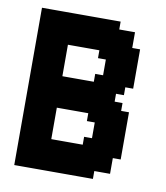

<svg xmlns="http://www.w3.org/2000/svg" viewBox="-71 -648 612 707"><g transform="rotate(10 235.5 -294.0)"><path d="M382.4 -117.6H411.8V-88.2H382.4ZM352.9 -117.6H382.4V-88.2H352.9ZM323.5 -117.6H352.9V-88.2H323.5ZM323.5 -88.2H352.9V-58.8H323.5ZM352.9 -88.2H382.4V-58.8H352.9ZM323.5 -58.8H352.9V-29.4H323.5ZM294.1 -58.8H323.5V-29.4H294.1ZM352.9 -58.8H382.4V-29.4H352.9ZM294.1 -29.4H323.5V0H294.1ZM264.7 -29.4H294.1V0H264.7ZM235.3 -29.4H264.7V0H235.3ZM205.9 -29.4H235.3V0H205.9ZM176.5 -29.4H205.9V0H176.5ZM147.1 -29.4H176.5V0H147.1ZM117.6 -29.4H147.1V0H117.6ZM117.6 -58.8H147.1V-29.4H117.6ZM88.2 -58.8H117.6V-29.4H88.2ZM58.8 -58.8H88.2V-29.4H58.8ZM58.8 -88.2H88.2V-58.8H58.8ZM88.2 -88.2H117.6V-58.8H88.2ZM117.6 -88.2H147.1V-58.8H117.6ZM147.1 -88.2H176.5V-58.8H147.1ZM176.5 -88.2H205.9V-58.8H176.5ZM205.9 -88.2H235.3V-58.8H205.9ZM235.3 -88.2H264.7V-58.8H235.3ZM264.7 -88.2H294.1V-58.8H264.7ZM294.1 -88.2H323.5V-58.8H294.1ZM264.7 -58.8H294.1V-29.4H264.7ZM235.3 -58.8H264.7V-29.4H235.3ZM205.9 -58.8H235.3V-29.4H205.9ZM176.5 -58.8H205.9V-29.4H176.5ZM147.1 -58.8H176.5V-29.4H147.1ZM88.2 -117.6H117.6V-88.2H88.2ZM58.8 -117.6H88.2V-88.2H58.8ZM29.4 -117.6H58.8V-88.2H29.4ZM88.2 -147.1H117.6V-117.6H88.2ZM117.6 -147.1H147.1V-117.6H117.6ZM147.1 -117.6H176.5V-88.2H147.1ZM117.6 -117.6H147.1V-88.2H117.6ZM58.8 -147.1H88.2V-117.6H58.8ZM58.8 -176.5H88.2V-147.1H58.8ZM29.4 -176.5H58.8V-147.1H29.4ZM29.4 -205.9H58.8V-176.5H29.4ZM29.4 -147.1H58.8V-117.6H29.4ZM29.4 -235.3H58.8V-205.9H29.4ZM58.8 -235.3H88.2V-205.9H58.8ZM88.2 -235.3H117.6V-205.9H88.2ZM117.6 -235.3H147.1V-205.9H117.6ZM117.6 -205.9H147.1V-176.5H117.6ZM117.6 -176.5H147.1V-147.1H117.6ZM88.2 -205.9H117.6V-176.5H88.2ZM58.8 -205.9H88.2V-176.5H58.8ZM88.2 -176.5H117.6V-147.1H88.2ZM176.5 -117.6H205.9V-88.2H176.5ZM205.9 -117.6H235.3V-88.2H205.9ZM235.3 -117.6H264.7V-88.2H235.3ZM264.7 -117.6H294.1V-88.2H264.7ZM294.1 -117.6H323.5V-88.2H294.1ZM294.1 -147.1H323.5V-117.6H294.1ZM264.7 -147.1H294.1V-117.6H264.7ZM323.5 -147.1H352.9V-117.6H323.5ZM352.9 -147.1H382.4V-117.6H352.9ZM352.9 -176.5H382.4V-147.1H352.9ZM382.4 -176.5H411.8V-147.1H382.4ZM382.4 -205.9H411.8V-176.5H382.4ZM382.4 -147.1H411.8V-117.6H382.4ZM382.4 -235.3H411.8V-205.9H382.4ZM382.4 -264.7H411.8V-235.3H382.4ZM352.9 -352.9H382.4V-323.5H352.9ZM352.9 -382.4H382.4V-352.9H352.9ZM323.5 -352.9H352.9V-323.5H323.5ZM294.1 -352.9H323.5V-323.5H294.1ZM294.1 -323.5H323.5V-294.1H294.1ZM294.1 -294.1H323.5V-264.7H294.1ZM294.1 -264.7H323.5V-235.3H294.1ZM294.1 -235.3H323.5V-205.9H294.1ZM294.1 -205.9H323.5V-176.5H294.1ZM294.1 -176.5H323.5V-147.1H294.1ZM323.5 -176.5H352.9V-147.1H323.5ZM323.5 -205.9H352.9V-176.5H323.5ZM352.9 -205.9H382.4V-176.5H352.9ZM352.9 -235.3H382.4V-205.9H352.9ZM352.9 -264.7H382.4V-235.3H352.9ZM352.9 -294.1H382.4V-264.7H352.9ZM323.5 -323.5H352.9V-294.1H323.5ZM323.5 -294.1H352.9V-264.7H323.5ZM323.5 -264.7H352.9V-235.3H323.5ZM323.5 -235.3H352.9V-205.9H323.5ZM382.4 -382.4H411.8V-352.9H382.4ZM382.4 -411.8H411.8V-382.4H382.4ZM382.4 -441.2H411.8V-411.8H382.4ZM382.4 -470.6H411.8V-441.2H382.4ZM382.4 -500H411.8V-470.6H382.4ZM352.9 -500H382.4V-470.6H352.9ZM352.9 -529.4H382.4V-500H352.9ZM352.9 -558.8H382.4V-529.4H352.9ZM323.5 -558.8H352.9V-529.4H323.5ZM294.1 -558.8H323.5V-529.4H294.1ZM323.5 -382.4H352.9V-352.9H323.5ZM323.5 -411.8H352.9V-382.4H323.5ZM323.5 -441.2H352.9V-411.8H323.5ZM352.9 -441.2H382.4V-411.8H352.9ZM352.9 -470.6H382.4V-441.2H352.9ZM352.9 -411.8H382.4V-382.4H352.9ZM294.1 -382.4H323.5V-352.9H294.1ZM294.1 -411.8H323.5V-382.4H294.1ZM323.5 -470.6H352.9V-441.2H323.5ZM294.1 -470.6H323.5V-441.2H294.1ZM294.1 -441.2H323.5V-411.8H294.1ZM264.7 -470.6H294.1V-441.2H264.7ZM264.7 -500H294.1V-470.6H264.7ZM294.1 -529.4H323.5V-500H294.1ZM323.5 -529.4H352.9V-500H323.5ZM323.5 -500H352.9V-470.6H323.5ZM294.1 -500H323.5V-470.6H294.1ZM264.7 -529.4H294.1V-500H264.7ZM264.7 -558.8H294.1V-529.4H264.7ZM264.7 -588.2H294.1V-558.8H264.7ZM294.1 -588.2H323.5V-558.8H294.1ZM235.3 -588.2H264.7V-558.8H235.3ZM205.9 -588.2H235.3V-558.8H205.9ZM176.5 -588.2H205.9V-558.8H176.5ZM147.1 -588.2H176.5V-558.8H147.1ZM147.1 -558.8H176.5V-529.4H147.1ZM117.6 -558.8H147.1V-529.4H117.6ZM117.6 -588.2H147.1V-558.8H117.6ZM88.2 -558.8H117.6V-529.4H88.2ZM58.8 -558.8H88.2V-529.4H58.8ZM58.8 -529.4H88.2V-500H58.8ZM58.8 -500H88.2V-470.6H58.8ZM29.4 -500H58.8V-470.6H29.4ZM29.4 -470.6H58.8V-441.2H29.4ZM58.8 -470.6H88.2V-441.2H58.8ZM88.2 -470.6H117.6V-441.2H88.2ZM117.6 -470.6H147.1V-441.2H117.6ZM147.1 -500H176.5V-470.6H147.1ZM176.5 -500H205.9V-470.6H176.5ZM205.9 -500H235.3V-470.6H205.9ZM235.3 -500H264.7V-470.6H235.3ZM235.3 -558.8H264.7V-529.4H235.3ZM235.3 -529.4H264.7V-500H235.3ZM205.9 -529.4H235.3V-500H205.9ZM176.5 -529.4H205.9V-500H176.5ZM205.9 -558.8H235.3V-529.4H205.9ZM176.5 -558.8H205.9V-529.4H176.5ZM147.1 -529.4H176.5V-500H147.1ZM117.6 -529.4H147.1V-500H117.6ZM117.6 -500H147.1V-470.6H117.6ZM88.2 -500H117.6V-470.6H88.2ZM88.2 -529.4H117.6V-500H88.2ZM88.2 -441.2H117.6V-411.8H88.2ZM88.2 -411.8H117.6V-382.4H88.2ZM88.2 -382.4H117.6V-352.9H88.2ZM88.2 -352.9H117.6V-323.5H88.2ZM117.6 -352.9H147.1V-323.5H117.6ZM117.6 -323.5H147.1V-294.1H117.6ZM117.6 -382.4H147.1V-352.9H117.6ZM117.6 -411.8H147.1V-382.4H117.6ZM117.6 -441.2H147.1V-411.8H117.6ZM117.6 -294.1H147.1V-264.7H117.6ZM117.6 -264.7H147.1V-235.3H117.6ZM88.2 -264.7H117.6V-235.3H88.2ZM58.8 -264.7H88.2V-235.3H58.8ZM29.4 -294.1H58.8V-264.7H29.4ZM29.4 -264.7H58.8V-235.3H29.4ZM29.4 -323.5H58.8V-294.1H29.4ZM29.4 -352.9H58.8V-323.5H29.4ZM29.4 -382.4H58.8V-352.9H29.4ZM29.4 -411.8H58.8V-382.4H29.4ZM29.4 -441.2H58.8V-411.8H29.4ZM58.8 -411.8H88.2V-382.4H58.8ZM58.8 -382.4H88.2V-352.9H58.8ZM58.8 -352.9H88.2V-323.5H58.8ZM58.8 -323.5H88.2V-294.1H58.8ZM58.8 -294.1H88.2V-264.7H58.8ZM88.2 -294.1H117.6V-264.7H88.2ZM88.2 -323.5H117.6V-294.1H88.2ZM58.8 -441.2H88.2V-411.8H58.8ZM88.2 -588.2H117.6V-558.8H88.2ZM58.8 -588.2H88.2V-558.8H58.8ZM29.4 -588.2H58.8V-558.8H29.4ZM29.4 -558.8H58.8V-529.4H29.4ZM29.4 -529.4H58.8V-500H29.4ZM29.4 -88.2H58.8V-58.8H29.4ZM29.4 -58.8H58.8V-29.4H29.4ZM29.4 -29.4H58.8V0H29.4ZM58.8 -29.4H88.2V0H58.8ZM88.2 -29.4H117.6V0H88.2ZM147.1 -294.1H176.5V-264.7H147.1ZM147.1 -323.5H176.5V-294.1H147.1ZM147.1 -352.9H176.5V-323.5H147.1ZM147.1 -264.7H176.5V-235.3H147.1ZM176.5 -264.7H205.9V-235.3H176.5ZM205.9 -264.7H235.3V-235.3H205.9ZM235.3 -264.7H264.7V-235.3H235.3ZM264.7 -264.7H294.1V-235.3H264.7ZM264.7 -294.1H294.1V-264.7H264.7ZM264.7 -323.5H294.1V-294.1H264.7ZM264.7 -352.9H294.1V-323.5H264.7ZM235.3 -352.9H264.7V-323.5H235.3ZM205.9 -352.9H235.3V-323.5H205.9ZM176.5 -352.9H205.9V-323.5H176.5ZM176.5 -323.5H205.9V-294.1H176.5ZM176.5 -294.1H205.9V-264.7H176.5ZM205.9 -294.1H235.3V-264.7H205.9ZM235.3 -294.1H264.7V-264.7H235.3ZM235.3 -323.5H264.7V-294.1H235.3ZM205.9 -323.5H235.3V-294.1H205.9ZM264.7 -382.4H294.1V-352.9H264.7ZM264.7 -235.3H294.1V-205.9H264.7Z"/></g></svg>

Font: Jersey 20
Style: Regular
Weight: 400
Designer: Sarah Cadigan-Fried
Version: Version 1.000; ttfautohint (v1.8.4.7-5d5b)